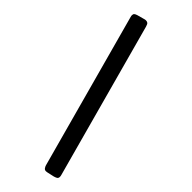

<svg xmlns="http://www.w3.org/2000/svg" viewBox="-245 -754 804 804"><g transform="rotate(45 157.0 -352.5)"><path d="M25.9 -688.5Q24.4 -693.4 24.4 -697.8Q24.4 -704.6 28.3 -708Q32.2 -711.4 40.5 -713.9L70.8 -722.2Q76.2 -724.1 81.5 -724.1Q87.9 -724.1 92.3 -720.9Q96.7 -717.8 100.1 -705.6L288.1 -17.1Q289.1 -13.7 289.6 -11Q290 -8.3 290 -5.9Q290 2.4 283.9 5.9Q277.8 9.3 270.5 11.2L239.3 18.1Q234.4 19 231.9 19Q224.1 19 220 12.9Q215.8 6.8 214.4 1.5Z"/></g></svg>

Font: Fascinate Inline
Style: Regular
Weight: 900
Designer: Astigmatic (AOETI)
Foundry: Astigmatic (AOETI)
Version: Version 1.000